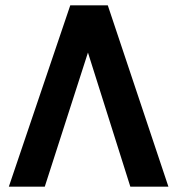

<svg xmlns="http://www.w3.org/2000/svg" viewBox="-20 -696 661 716"><path d="M13 0H147L308 -500L466 0H608L382 -676H242Z"/></svg>

Font: Fog Sans
Style: Bold
Weight: 700
Foundry: Intel Corporation
Version: Version 1.00